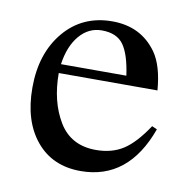

<svg xmlns="http://www.w3.org/2000/svg" viewBox="-60 -520 587 590"><g transform="rotate(10 233.0 -225.0)"><path d="M421 -164 437 -157Q377 10 228 10Q140 10 89 -51.5Q38 -113 38 -217Q38 -324 95 -392Q152 -460 245 -460Q335 -460 384 -391Q412 -351 418 -275H110Q110 -186 147.5 -124Q185 -62 263 -62Q313 -62 348.5 -85Q384 -108 421 -164ZM112 -303H316Q307 -368 286 -397.5Q265 -427 218 -427Q177 -427 148.5 -393.5Q120 -360 112 -303Z"/></g></svg>

Font: STIX Math
Style: Regular
Weight: 400
Designer: MicroPress Inc., with final additions and corrections provided by Coen Hoffman, Elsevier (retired)
Version: Version 1.1.1